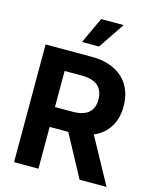

<svg xmlns="http://www.w3.org/2000/svg" viewBox="-134 -1023 901 1114"><g transform="rotate(15 316.0 -466.5)"><path d="M59.6 -707H336.9Q416.5 -707 473.4 -678.7Q530.3 -650.4 560.1 -598.4Q589.8 -546.4 589.8 -476.6Q589.8 -404.3 557.6 -352.5Q525.4 -300.8 464.8 -274.9L615.2 0H453.1L317.9 -251H206.1V0H59.6ZM309.6 -370.1Q438.5 -370.1 438.5 -476.6Q438.5 -530.8 406.2 -558.8Q374 -586.9 309.6 -586.9H206.1V-370.1ZM333 -932.6H467.8L362.3 -775.4H259.8Z"/></g></svg>

Font: Pretendard JP
Style: Bold
Weight: 700
Designer: Base glyphs from Inter by Rasmus Andersson; Hangeul glyphs from Noto Sans CJK(Source Han Sans) by Jang Soo-young and Kan
Foundry: Kil Hyung-jin
Version: Version 1.309